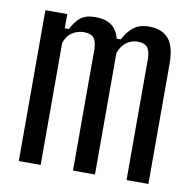

<svg xmlns="http://www.w3.org/2000/svg" viewBox="-71 -680 759 752"><g transform="rotate(10 308.0 -304.0)"><path d="M51.5 0V-600H138.5V-543.5H155Q171.5 -576 191.8 -591.8Q212 -607.5 250.5 -607.5Q288 -607.5 312 -591.5Q336 -575.5 346 -538.5H362Q378.5 -570.5 401.8 -589Q425 -607.5 463 -607.5Q514 -607.5 540.5 -577.2Q567 -547 567 -476.5V0H480V-483Q479.5 -514 467.5 -527.8Q455.5 -541.5 429.5 -541.5Q404 -541.5 384.2 -526.5Q364.5 -511.5 354.5 -483.5V0H267V-483Q266.5 -514 254.5 -527.8Q242.5 -541.5 216.5 -541.5Q190.5 -541.5 169.2 -527.8Q148 -514 138.5 -485V0Z"/></g></svg>

Font: Big Shoulders Display Thin SemiBold
Style: Regular
Weight: 600
Version: Version 2.002